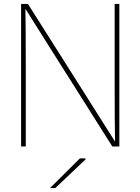

<svg xmlns="http://www.w3.org/2000/svg" viewBox="-20 -750 719 983"><path d="M591 -730V0H555L260 -467L110 -705Q112 -610 112 -406V0H88V-730H123L411 -275Q442 -225 501 -132.5Q560 -40 569 -25Q567 -120 567 -324V-730ZM236 213 389 61H418V66L263 213Z"/></svg>

Font: Nacelle Thin
Style: Regular
Weight: 100
Designer: Sora Sagano
Foundry: Sora Sagano
Version: Version 1.000;FEAKit 1.0